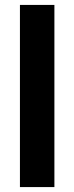

<svg xmlns="http://www.w3.org/2000/svg" viewBox="-20 -760 302 780"><path d="M61 0V-740H201V0Z"/></svg>

Font: IBM Plex Sans Condensed
Style: Bold
Weight: 700
Width: 3
Designer: Mike Abbink, Paul van der Laan, Pieter van Rosmalen
Foundry: Bold Monday
Version: Version 3.201